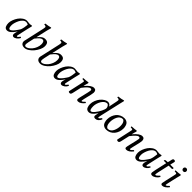

<svg xmlns="http://www.w3.org/2000/svg" viewBox="452 -2386 4084 4084"><g transform="rotate(45 2493.5 -344.0)"><path d="M359.9 -219.2Q386.2 -286.6 395 -389.2Q365.2 -408.2 334 -408.2Q296.9 -408.2 262.7 -378.7Q228.5 -349.1 206.5 -306.4Q184.6 -263.7 171.4 -219Q158.2 -174.3 158.2 -141.1Q158.2 -44.9 196.8 -44.9Q215.3 -44.9 241.2 -66.4Q267.1 -87.9 291.3 -119.1Q315.4 -150.4 332.8 -176.3Q350.1 -202.1 359.9 -219.2ZM466.8 -439Q481 -439 481 -424.8Q478 -414.1 454.1 -313L411.1 -120.1Q400.9 -73.2 400.9 -67.9Q400.9 -60.5 403.6 -56.2Q406.2 -51.8 408.4 -50.8Q410.6 -49.8 413.1 -49.8Q430.7 -49.8 469.2 -103Q483.4 -103 492.2 -86.9Q474.6 -46.9 437.5 -18.6Q400.4 9.8 367.2 9.8Q345.7 9.8 334.5 -3.7Q323.2 -17.1 323.2 -39.1Q323.2 -71.3 337.9 -110.8L346.2 -131.8L344.2 -133.8Q296.4 -63 253.4 -26.6Q210.4 9.8 166 9.8Q141.1 9.8 123 -2Q105 -13.7 95.7 -33.9Q86.4 -54.2 82.3 -76.7Q78.1 -99.1 78.1 -125Q78.1 -170.9 98.6 -225.8Q119.1 -280.8 152.1 -328.1Q185.1 -375.5 231.9 -407.2Q278.8 -439 326.2 -439Q348.1 -439 375 -434.1Q398.9 -430.2 416 -430.2Q434.6 -430.2 450.2 -436Q460.4 -439 466.8 -439Z M699.7 -275.9 668 -132.8Q659.7 -95.7 659.7 -75.2Q659.7 -26.9 696.8 -26.9Q724.1 -26.9 758.8 -49.8Q793.5 -72.8 824 -109.4Q854.5 -146 875.2 -197.8Q896 -249.5 896 -300.8Q896 -316.4 894 -330.3Q892.1 -344.2 886.7 -359.1Q881.3 -374 869.6 -383.1Q857.9 -392.1 840.8 -392.1Q813 -392.1 781.7 -366.5Q750.5 -340.8 699.7 -275.9ZM584 -78.1Q584 -100.6 592.8 -127.9L689.9 -563Q696.8 -593.8 696.8 -609.9Q696.8 -627 683.8 -634.3Q670.9 -641.6 637.7 -643.1Q637.7 -655.8 643.1 -671.9Q667.5 -673.3 718.5 -682.9Q769.5 -692.4 785.6 -698.2Q797.9 -698.2 797.9 -688Q784.2 -646 770 -583L713.9 -335H716.8Q734.4 -356.4 747.3 -370.4Q760.3 -384.3 781.2 -402.3Q802.2 -420.4 825.4 -429.7Q848.6 -439 873 -439Q932.1 -439 955.1 -410.4Q978 -381.8 978 -319.8Q978 -274.9 951.4 -217.3Q924.8 -159.7 884 -109.6Q843.3 -59.6 790 -24.9Q736.8 9.8 689 9.8Q636.2 9.8 610.1 -14.9Q584 -39.6 584 -78.1Z M1177.2 -275.9 1145.5 -132.8Q1137.2 -95.7 1137.2 -75.2Q1137.2 -26.9 1174.3 -26.9Q1201.7 -26.9 1236.3 -49.8Q1271 -72.8 1301.5 -109.4Q1332 -146 1352.8 -197.8Q1373.5 -249.5 1373.5 -300.8Q1373.5 -316.4 1371.6 -330.3Q1369.6 -344.2 1364.3 -359.1Q1358.9 -374 1347.2 -383.1Q1335.4 -392.1 1318.4 -392.1Q1290.5 -392.1 1259.3 -366.5Q1228 -340.8 1177.2 -275.9ZM1061.5 -78.1Q1061.5 -100.6 1070.3 -127.9L1167.5 -563Q1174.3 -593.8 1174.3 -609.9Q1174.3 -627 1161.4 -634.3Q1148.4 -641.6 1115.2 -643.1Q1115.2 -655.8 1120.6 -671.9Q1145 -673.3 1196 -682.9Q1247.1 -692.4 1263.2 -698.2Q1275.4 -698.2 1275.4 -688Q1261.7 -646 1247.6 -583L1191.4 -335H1194.3Q1211.9 -356.4 1224.9 -370.4Q1237.8 -384.3 1258.8 -402.3Q1279.8 -420.4 1303 -429.7Q1326.2 -439 1350.6 -439Q1409.7 -439 1432.6 -410.4Q1455.6 -381.8 1455.6 -319.8Q1455.6 -274.9 1429 -217.3Q1402.3 -159.7 1361.6 -109.6Q1320.8 -59.6 1267.6 -24.9Q1214.4 9.8 1166.5 9.8Q1113.8 9.8 1087.6 -14.9Q1061.5 -39.6 1061.5 -78.1Z M1800.8 -219.2Q1827.1 -286.6 1835.9 -389.2Q1806.2 -408.2 1774.9 -408.2Q1737.8 -408.2 1703.6 -378.7Q1669.4 -349.1 1647.5 -306.4Q1625.5 -263.7 1612.3 -219Q1599.1 -174.3 1599.1 -141.1Q1599.1 -44.9 1637.7 -44.9Q1656.2 -44.9 1682.1 -66.4Q1708 -87.9 1732.2 -119.1Q1756.3 -150.4 1773.7 -176.3Q1791 -202.1 1800.8 -219.2ZM1907.7 -439Q1921.9 -439 1921.9 -424.8Q1918.9 -414.1 1895 -313L1852.1 -120.1Q1841.8 -73.2 1841.8 -67.9Q1841.8 -60.5 1844.5 -56.2Q1847.2 -51.8 1849.4 -50.8Q1851.6 -49.8 1854 -49.8Q1871.6 -49.8 1910.2 -103Q1924.3 -103 1933.1 -86.9Q1915.5 -46.9 1878.4 -18.6Q1841.3 9.8 1808.1 9.8Q1786.6 9.8 1775.4 -3.7Q1764.2 -17.1 1764.2 -39.1Q1764.2 -71.3 1778.8 -110.8L1787.1 -131.8L1785.2 -133.8Q1737.3 -63 1694.3 -26.6Q1651.4 9.8 1606.9 9.8Q1582 9.8 1564 -2Q1545.9 -13.7 1536.6 -33.9Q1527.3 -54.2 1523.2 -76.7Q1519 -99.1 1519 -125Q1519 -170.9 1539.6 -225.8Q1560.1 -280.8 1593 -328.1Q1626 -375.5 1672.9 -407.2Q1719.7 -439 1767.1 -439Q1789.1 -439 1815.9 -434.1Q1839.8 -430.2 1856.9 -430.2Q1875.5 -430.2 1891.1 -436Q1901.4 -439 1907.7 -439Z M2016.6 -12.2Q2016.6 -14.6 2023.9 -47.9L2082.5 -314Q2093.8 -359.9 2093.8 -371.1Q2093.8 -390.6 2075.7 -392.1L2035.6 -395Q2024.9 -411.6 2034.7 -422.9Q2127.9 -426.8 2171.9 -436Q2183.6 -436 2183.6 -420.9Q2183.6 -415 2179.9 -403.8Q2176.3 -392.6 2169.2 -369.6Q2162.1 -346.7 2156.7 -319.8L2154.8 -310.1H2157.7Q2215.3 -377.9 2259.8 -408.4Q2304.2 -439 2344.7 -439Q2410.6 -439 2410.6 -358.9Q2410.6 -340.3 2397.9 -283.2L2359.9 -124Q2348.6 -74.2 2348.6 -66.9Q2348.6 -49.8 2358.9 -49.8Q2366.7 -49.8 2386 -64.2Q2405.3 -78.6 2423.8 -100.1Q2440.9 -100.1 2446.8 -83Q2374.5 9.8 2304.7 9.8Q2263.7 9.8 2263.7 -22.9Q2263.7 -44.9 2280.8 -115.2L2318.8 -274.9Q2331.5 -326.7 2331.5 -342.8Q2331.5 -364.3 2323 -371.6Q2314.5 -378.9 2296.9 -378.9Q2248.5 -378.9 2142.6 -237.8L2098.6 -44.9Q2092.8 -16.6 2082.8 -3.4Q2072.8 9.8 2055.7 9.8Q2016.6 9.8 2016.6 -12.2Z M2605.5 -149.9Q2605.5 -36.1 2645.5 -36.1Q2675.8 -36.1 2721.9 -92Q2768.1 -147.9 2801.8 -215.8Q2835.4 -283.7 2835.4 -318.8Q2835.4 -345.2 2817.1 -373.5Q2798.8 -401.9 2772.5 -401.9Q2739.3 -401.9 2707.8 -377.2Q2676.3 -352.5 2654.3 -315.2Q2632.3 -277.8 2618.9 -233.4Q2605.5 -189 2605.5 -149.9ZM2525.4 -129.9Q2525.4 -187.5 2548.3 -245.4Q2571.3 -303.2 2606.4 -345Q2641.6 -386.7 2684.1 -412.8Q2726.6 -439 2764.2 -439Q2794.4 -439 2816.4 -423.1Q2838.4 -407.2 2848.1 -382.8H2849.1L2886.2 -563Q2893.6 -595.7 2893.6 -610.8Q2893.6 -629.9 2880.1 -636.5Q2866.7 -643.1 2835.4 -643.1Q2831.1 -657.2 2839.4 -671.9Q2870.1 -673.8 2914.8 -682.4Q2959.5 -690.9 2979.5 -698.2Q2991.2 -698.2 2991.2 -688Q2984.9 -662.6 2966.3 -583L2860.4 -120.1Q2850.1 -75.7 2850.1 -64Q2850.1 -56.2 2854.2 -53Q2858.4 -49.8 2862.3 -49.8Q2879.9 -49.8 2918.5 -103Q2932.6 -103 2941.4 -86.9Q2897.5 9.8 2822.3 9.8Q2772.5 9.8 2772.5 -34.2Q2772.5 -49.8 2782.2 -89.8L2789.6 -116.2L2786.1 -118.2Q2740.2 -50.8 2702.4 -20.5Q2664.6 9.8 2623.5 9.8Q2593.8 9.8 2573 -4.4Q2552.2 -18.6 2542.7 -41.7Q2533.2 -64.9 2529.3 -86.2Q2525.4 -107.4 2525.4 -129.9Z M3242.2 -401.9Q3204.6 -401.9 3174.8 -378.7Q3145 -355.5 3128.2 -319.3Q3111.3 -283.2 3102.8 -244.6Q3094.2 -206.1 3094.2 -169.9Q3094.2 -98.6 3116.9 -62.7Q3139.6 -26.9 3166 -26.9Q3203.6 -26.9 3233.4 -50Q3263.2 -73.2 3280 -109.4Q3296.9 -145.5 3305.4 -184.1Q3314 -222.7 3314 -258.8Q3314 -330.1 3291.3 -366Q3268.6 -401.9 3242.2 -401.9ZM3150.9 9.8Q3114.7 9.8 3087.9 -3.4Q3061 -16.6 3046.9 -34.9Q3032.7 -53.2 3024.2 -78.9Q3015.6 -104.5 3013.4 -123.3Q3011.2 -142.1 3011.2 -162.1Q3011.2 -215.8 3028.8 -265.9Q3046.4 -315.9 3077.6 -354.2Q3108.9 -392.6 3155.8 -415.8Q3202.6 -439 3257.3 -439Q3293.5 -439 3320.3 -425.8Q3347.2 -412.6 3361.3 -394.3Q3375.5 -376 3384 -350.3Q3392.6 -324.7 3394.8 -305.9Q3397 -287.1 3397 -267.1Q3397 -213.4 3379.4 -163.3Q3361.8 -113.3 3330.6 -75Q3299.3 -36.6 3252.4 -13.4Q3205.6 9.8 3150.9 9.8Z M3469.7 -12.2Q3469.7 -14.6 3477.1 -47.9L3535.6 -314Q3546.9 -359.9 3546.9 -371.1Q3546.9 -390.6 3528.8 -392.1L3488.8 -395Q3478 -411.6 3487.8 -422.9Q3581.1 -426.8 3625 -436Q3636.7 -436 3636.7 -420.9Q3636.7 -415 3633.1 -403.8Q3629.4 -392.6 3622.3 -369.6Q3615.2 -346.7 3609.9 -319.8L3607.9 -310.1H3610.8Q3668.5 -377.9 3712.9 -408.4Q3757.3 -439 3797.9 -439Q3863.8 -439 3863.8 -358.9Q3863.8 -340.3 3851.1 -283.2L3813 -124Q3801.8 -74.2 3801.8 -66.9Q3801.8 -49.8 3812 -49.8Q3819.8 -49.8 3839.1 -64.2Q3858.4 -78.6 3877 -100.1Q3894 -100.1 3899.9 -83Q3827.6 9.8 3757.8 9.8Q3716.8 9.8 3716.8 -22.9Q3716.8 -44.9 3733.9 -115.2L3772 -274.9Q3784.7 -326.7 3784.7 -342.8Q3784.7 -364.3 3776.1 -371.6Q3767.6 -378.9 3750 -378.9Q3701.7 -378.9 3595.7 -237.8L3551.8 -44.9Q3545.9 -16.6 3535.9 -3.4Q3525.9 9.8 3508.8 9.8Q3469.7 9.8 3469.7 -12.2Z M4257.3 -219.2Q4283.7 -286.6 4292.5 -389.2Q4262.7 -408.2 4231.4 -408.2Q4194.3 -408.2 4160.2 -378.7Q4126 -349.1 4104 -306.4Q4082 -263.7 4068.8 -219Q4055.7 -174.3 4055.7 -141.1Q4055.7 -44.9 4094.2 -44.9Q4112.8 -44.9 4138.7 -66.4Q4164.6 -87.9 4188.7 -119.1Q4212.9 -150.4 4230.2 -176.3Q4247.6 -202.1 4257.3 -219.2ZM4364.3 -439Q4378.4 -439 4378.4 -424.8Q4375.5 -414.1 4351.6 -313L4308.6 -120.1Q4298.3 -73.2 4298.3 -67.9Q4298.3 -60.5 4301 -56.2Q4303.7 -51.8 4305.9 -50.8Q4308.1 -49.8 4310.5 -49.8Q4328.1 -49.8 4366.7 -103Q4380.9 -103 4389.6 -86.9Q4372.1 -46.9 4335 -18.6Q4297.9 9.8 4264.6 9.8Q4243.2 9.8 4231.9 -3.7Q4220.7 -17.1 4220.7 -39.1Q4220.7 -71.3 4235.4 -110.8L4243.7 -131.8L4241.7 -133.8Q4193.8 -63 4150.9 -26.6Q4107.9 9.8 4063.5 9.8Q4038.6 9.8 4020.5 -2Q4002.4 -13.7 3993.2 -33.9Q3983.9 -54.2 3979.7 -76.7Q3975.6 -99.1 3975.6 -125Q3975.6 -170.9 3996.1 -225.8Q4016.6 -280.8 4049.6 -328.1Q4082.5 -375.5 4129.4 -407.2Q4176.3 -439 4223.6 -439Q4245.6 -439 4272.5 -434.1Q4296.4 -430.2 4313.5 -430.2Q4332 -430.2 4347.7 -436Q4357.9 -439 4364.3 -439Z M4499.5 -118.2 4560.1 -390.1H4490.2Q4484.4 -390.1 4484.4 -392.1Q4484.4 -397.5 4488.3 -409.2Q4492.2 -424.3 4516.1 -425.8L4569.3 -429.2L4582.5 -479Q4584.5 -487.3 4587.2 -501.5Q4589.8 -515.6 4592 -524.2Q4594.2 -532.7 4598.1 -542.2Q4602.1 -551.8 4609.1 -556.4Q4616.2 -561 4626.5 -561Q4649.4 -561 4658 -554.4Q4666.5 -547.9 4666.5 -534.2Q4666.5 -528.8 4664.1 -518.3Q4661.6 -507.8 4658.2 -494.4Q4654.8 -481 4653.3 -474.1L4643.1 -429.2H4742.2Q4750 -423.3 4746.1 -408.7Q4742.2 -394 4732.4 -390.1H4634.3L4575.2 -127Q4564.5 -80.1 4564.5 -64Q4564.5 -56.2 4568.8 -53Q4573.2 -49.8 4577.1 -49.8Q4590.3 -49.8 4607.4 -62.5Q4624.5 -75.2 4657.2 -111.8Q4674.8 -111.8 4679.2 -92.8Q4654.3 -47.9 4611.8 -19Q4569.3 9.8 4534.2 9.8Q4509.8 9.8 4497.6 -0.2Q4485.4 -10.3 4485.4 -36.1Q4485.4 -51.3 4499.5 -118.2Z M4935.1 -319.8 4890.1 -124Q4878.9 -74.2 4878.9 -64Q4878.9 -49.8 4888.2 -49.8Q4897 -49.8 4916.3 -64.2Q4935.5 -78.6 4954.1 -100.1Q4971.2 -100.1 4977.1 -83Q4904.8 9.8 4837.9 9.8Q4796.9 9.8 4796.9 -27.8Q4796.9 -43 4814 -115.2L4860.8 -320.8Q4870.1 -364.7 4870.1 -371.1Q4870.1 -390.6 4852.1 -392.1L4812 -395Q4801.3 -411.6 4811 -422.9Q4903.8 -426.8 4947.8 -436Q4960 -436 4960 -420.9Q4960 -415 4957 -404.1Q4954.1 -393.1 4947.5 -369.4Q4940.9 -345.7 4935.1 -319.8ZM4904.5 -535.4Q4891.1 -548.8 4891.1 -569.8Q4891.1 -590.8 4904.5 -604.5Q4918 -618.2 4939 -618.2Q4960 -618.2 4973.4 -604.5Q4986.8 -590.8 4986.8 -569.8Q4986.8 -548.8 4973.4 -535.4Q4960 -522 4939 -522Q4918 -522 4904.5 -535.4Z"/></g></svg>

Font: Common Serif
Style: Italic
Weight: 400
Italic angle: -12°
Designer: Philipp H. Poll, Khaled Hosny
Foundry: Stefan Peev, Context Ltd.
Version: Version 1.026